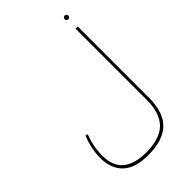

<svg xmlns="http://www.w3.org/2000/svg" viewBox="-294 -953 1245 1245"><g transform="rotate(-45 328.0 -331.0)"><path d="M541 -838Q546 -843 553 -843Q560 -843 565 -838Q570 -833 570 -826Q570 -819 565 -814Q560 -809 553 -809Q546 -809 541 -814Q536 -819 536 -826Q536 -833 541 -838ZM543 -81V-732L563 -734V-81Q563 55 497 118Q431 181 297 181Q176 181 119.5 125.5Q63 70 63 -25Q63 -112 99 -198L115 -193Q83 -112 83 -27Q83 159 299 159Q426 159 484.5 100Q543 41 543 -81Z"/></g></svg>

Font: FiraGO Thin
Style: Regular
Weight: 100
Designer: bBox Type
Foundry: bBox Type GmbH
Version: Version 1.001;PS 001.001;hotconv 1.0.88;makeotf.lib2.5.64775